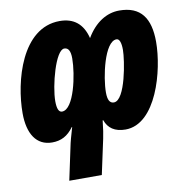

<svg xmlns="http://www.w3.org/2000/svg" viewBox="-85 -642 892 930"><g transform="rotate(-10 361.5 -177.0)"><path d="M562 -562C500 -562 442 -526 400 -455C382 -528 337 -562 269 -562C82 -562 15 -309 15 -153C15 -52 55 11 132 11C176 11 209 -6 238 -46H240C229 -9 219 27 216 44L181 208H341L378 36C382 19 387 -14 391 -52H394C408 -12 440 11 493 11C644 11 712 -241 712 -382C712 -498 668 -562 562 -562ZM525 -427C539 -427 547 -408 547 -371C547 -323 517 -128 460 -128C440 -128 430 -145 430 -182C430 -257 466 -427 525 -427ZM268 -427C288 -427 298 -410 298 -373C298 -295 264 -128 205 -128C189 -128 181 -146 181 -183C181 -258 225 -427 268 -427Z"/></g></svg>

Font: Noto Sans ExtraCondensed Black
Style: Italic
Weight: 900
Width: 2
Italic angle: -12°
Designer: Monotype Design Team
Foundry: Monotype Imaging Inc.
Version: Version 2.013